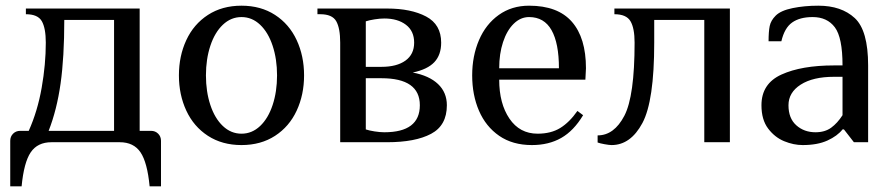

<svg xmlns="http://www.w3.org/2000/svg" viewBox="-20 -500 3139 675"><path d="M16 -5Q16 -20 26 -30Q36 -40 51 -40H81Q112 -109 126.5 -191.5Q141 -274 141 -350Q141 -401 127 -425.5Q113 -450 71 -450V-470H471V-40H511Q526 -40 536 -30Q546 -20 546 -5V155H506Q498 71 474 35.5Q450 0 401 0H161Q112 0 88 35.5Q64 71 56 155H16ZM381 -40V-430H206Q206 -299 193 -206.5Q180 -114 151 -40Z M609 -235Q609 -303 635 -359Q661 -415 711 -447.5Q761 -480 829 -480Q897 -480 947 -447.5Q997 -415 1023 -359Q1049 -303 1049 -235Q1049 -167 1023 -111Q997 -55 947 -22.5Q897 10 829 10Q761 10 711 -22.5Q661 -55 635 -111Q609 -167 609 -235ZM954 -235Q954 -292 938.5 -339Q923 -386 894.5 -413Q866 -440 829 -440Q792 -440 763.5 -413Q735 -386 719.5 -339Q704 -292 704 -235Q704 -178 719.5 -131Q735 -84 763.5 -57Q792 -30 829 -30Q866 -30 894.5 -57Q923 -84 938.5 -131Q954 -178 954 -235Z M1176 -350Q1176 -401 1162 -425.5Q1148 -450 1106 -450H1096V-470H1341Q1425 -470 1478 -442Q1531 -414 1531 -350Q1531 -307 1507 -281.5Q1483 -256 1431 -245Q1489 -234 1520 -204.5Q1551 -175 1551 -130Q1551 -59 1495.5 -29.5Q1440 0 1341 0H1176ZM1321 -265Q1375 -265 1405.5 -287Q1436 -309 1436 -350Q1436 -391 1407 -413Q1378 -435 1331 -435Q1316 -435 1297 -432Q1278 -429 1266 -425V-265ZM1456 -130Q1456 -225 1321 -225H1266V-45Q1278 -41 1297 -38Q1316 -35 1331 -35Q1456 -35 1456 -130Z M1640 -235Q1640 -303 1664 -359Q1688 -415 1733.5 -447.5Q1779 -480 1840 -480Q1941 -480 1990.5 -423.5Q2040 -367 2040 -260L2038 -220H1735Q1735 -136 1771 -83Q1807 -30 1870 -30Q1917 -30 1949.5 -50Q1982 -70 2010 -110L2030 -95Q1997 -40 1953 -15Q1909 10 1850 10Q1782 10 1735 -22.5Q1688 -55 1664 -110.5Q1640 -166 1640 -235ZM1945 -260Q1945 -348 1919 -394Q1893 -440 1840 -440Q1810 -440 1786 -416.5Q1762 -393 1748.5 -352Q1735 -311 1735 -260Z M2081 1V-24Q2139 -24 2175 -93Q2211 -162 2211 -350Q2211 -401 2196.5 -425.5Q2182 -450 2140 -450V-470H2546V0H2456V-430H2280V-350Q2280 -145 2238.5 -67.5Q2197 10 2130 10Q2122 10 2105.5 7Q2089 4 2081 1Z M2657 -130Q2657 -206 2727.5 -238Q2798 -270 2912 -270H2942Q2942 -368 2915 -404Q2888 -440 2837 -440Q2792 -440 2765 -421Q2738 -402 2727 -355H2682Q2682 -389 2686 -408.5Q2690 -428 2707 -445Q2725 -463 2766.5 -471.5Q2808 -480 2857 -480Q2938 -480 2985 -436.5Q3032 -393 3032 -270V0H2982L2947 -45H2942Q2924 -22 2889 -6Q2854 10 2802 10Q2770 10 2737 -3.5Q2704 -17 2680.5 -48Q2657 -79 2657 -130ZM2942 -95V-230H2912Q2838 -230 2795 -202.5Q2752 -175 2752 -130Q2752 -84 2779.5 -59.5Q2807 -35 2847 -35Q2880 -35 2902 -51Q2924 -67 2942 -95Z"/></svg>

Font: El Messiri
Style: Regular
Weight: 400
Designer: Mohamed Gaber
Foundry: Kief Type Foundry
Version: Version 2.006